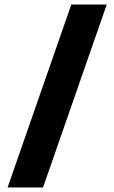

<svg xmlns="http://www.w3.org/2000/svg" viewBox="-20 -797 503 844"><path d="M449.2 -777 169.2 27H13.4L293.4 -777Z"/></svg>

Font: Unbounded Variable
Style: Regular
Weight: 400
Designer: Luke Prowse, Jean-Baptiste Morizot, Fátima Lázaro, Florian Runge
Foundry: NaN
Version: Version 1.600;FEAKit 1.0